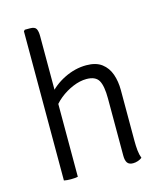

<svg xmlns="http://www.w3.org/2000/svg" viewBox="-111 -817 766 906"><g transform="rotate(-15 272.0 -364.5)"><path d="M158 0Q144.5 3 124 3Q103.5 3 90 0V-729L96 -735H121Q145 -735 151.5 -722.8Q158 -710.5 158 -687ZM460 -93Q460 -69 462.2 -47.2Q464.5 -25.5 471 -9Q463.5 -2.5 451.2 1.8Q439 6 427 6Q407.5 6 399.2 -5.5Q391 -17 391 -40V-320Q391 -381 375.8 -408Q360.5 -435 316 -435Q284.5 -435 249.8 -420.5Q215 -406 185.2 -382Q155.5 -358 139 -329V-404Q171.5 -445.5 224.5 -471.8Q277.5 -498 332 -498Q379.5 -498 407.5 -476.8Q435.5 -455.5 447.8 -420.2Q460 -385 460 -343Z"/></g></svg>

Font: Signika Negative Light
Style: Regular
Weight: 300
Designer: Anna Giedry
Foundry: Anna Giedry
Version: Version 2.001